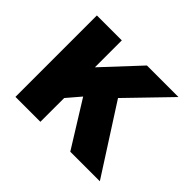

<svg xmlns="http://www.w3.org/2000/svg" viewBox="-116 -657 822 822"><g transform="rotate(45 294.5 -246.5)"><path d="M258 -206 205 -144V0H54V-493H205V-330L357 -493H548L368 -307L565 0H386Z"/></g></svg>

Font: HK Grotesk Black
Style: Regular
Weight: 900
Designer: Alfredo Marco Pradil
Foundry: Hanken Design Co.
Version: Version 3.001